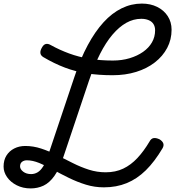

<svg xmlns="http://www.w3.org/2000/svg" viewBox="-24 -1035 978 1072"><path d="M556 11Q504 11 455.5 -4Q407 -19 361 -41.5Q315 -64 273.5 -87Q232 -110 195 -125Q158 -140 126 -140Q110 -140 99 -131.5Q88 -123 88 -106Q88 -90 105.5 -76.5Q123 -63 150 -63Q169 -63 186 -73Q203 -83 217.5 -106.5Q232 -130 245 -169L392 -607Q425 -707 466 -783Q507 -859 554 -910.5Q601 -962 655 -988.5Q709 -1015 768 -1015Q816 -1015 853.5 -996.5Q891 -978 912.5 -945Q934 -912 934 -869Q934 -814 909.5 -767.5Q885 -721 840.5 -686.5Q796 -652 736 -633.5Q676 -615 605 -615Q528 -615 463 -625Q398 -635 338.5 -657.5Q279 -680 218 -716Q203 -725 201.5 -739Q200 -753 211 -771Q220 -787 232.5 -789.5Q245 -792 260 -783Q309 -756 362 -736.5Q415 -717 475 -707Q535 -697 606 -697Q657 -697 700 -710Q743 -723 775 -745.5Q807 -768 824.5 -798.5Q842 -829 842 -866Q842 -886 833 -900.5Q824 -915 806 -922.5Q788 -930 765 -930Q721 -930 681 -907.5Q641 -885 604 -841.5Q567 -798 534.5 -734Q502 -670 473 -585L330 -159Q307 -91 279.5 -52.5Q252 -14 219 1.5Q186 17 147 17Q104 17 69.5 -0.5Q35 -18 15.5 -46Q-4 -74 -4 -105Q-4 -141 12 -166.5Q28 -192 55.5 -206Q83 -220 117 -220Q162 -220 206 -205.5Q250 -191 294 -169Q338 -147 382.5 -124.5Q427 -102 472.5 -87.5Q518 -73 566 -73Q621 -73 664 -93.5Q707 -114 743 -152.5Q779 -191 811 -245Q820 -262 834 -264Q848 -266 867 -257Q883 -247 887.5 -235Q892 -223 884 -208Q839 -132 790 -84Q741 -36 683.5 -12.5Q626 11 556 11Z"/></svg>

Font: Playwrite US Trad
Style: Regular
Weight: 400
Designer: Veronika Burian, José Scaglione
Foundry: TypeTogether
Version: Version 1.002